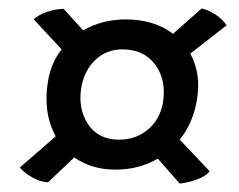

<svg xmlns="http://www.w3.org/2000/svg" viewBox="-20 -482 567 455"><path d="M60 -436Q71 -447 92 -454Q113 -461 131 -461L177 -410Q222 -436 278 -436Q345 -436 390 -402L458 -462Q475 -458 491.5 -447Q508 -436 517 -422L431 -355Q458 -305 446 -242Q437 -190 406 -151L477 -76Q467 -64 446 -56.5Q425 -49 406 -47L354 -106Q309 -80 254 -80Q197 -80 156 -109L94 -50Q75 -51 56.5 -61.5Q38 -72 27 -85L112 -159Q81 -216 94 -291Q101 -333 126 -365ZM270 -365Q233 -365 207 -341Q181 -317 173 -277Q164 -225 188.5 -188Q213 -151 262 -151Q302 -151 330.5 -175Q359 -199 366 -238Q375 -292 348 -328.5Q321 -365 270 -365Z"/></svg>

Font: Vollkorn Black
Style: Italic
Weight: 900
Italic angle: -11°
Designer: Friedrich Althausen
Foundry: Friedrich Althausen
Version: Version 5.000; ttfautohint (v1.8.3)